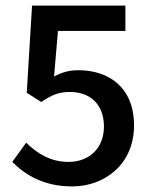

<svg xmlns="http://www.w3.org/2000/svg" viewBox="-20 -657 549 689"><path d="M24 -76C70 -30 136 12 239 12C355 12 461 -67 461 -207C461 -343 371 -405 261 -405C227 -405 202 -397 174 -383L188 -546H430V-637H95L76 -324L128 -291C166 -316 190 -327 231 -327C304 -327 353 -282 353 -203C353 -124 299 -76 226 -76C159 -76 112 -108 74 -145Z"/></svg>

Font: Cambridge Sans Medium
Style: Regular
Weight: 500
Version: Version 2.020;PS 002.020;hotconv 1.0.88;makeotf.lib2.5.64775